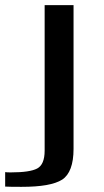

<svg xmlns="http://www.w3.org/2000/svg" viewBox="-74 -504 403 744"><path d="M211 -484H99V80C99 116 89 139 70 149C51 159 17 164 -31 164C-41 164 -49 164 -54 163V219C-40 220 -18 220 10 220C85 220 137 211 167 192C196 173 211 133 211 73Z"/></svg>

Font: Gamestation Extended
Style: Regular
Weight: 400
Width: 7
Designer: Jonas Hecksher
Foundry: Jonas Hecksher, Playtypeª, e-types AS
Version: Version 1.003